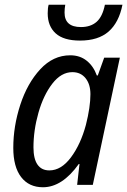

<svg xmlns="http://www.w3.org/2000/svg" viewBox="-20 -779 536 809"><path d="M36 -156Q36 -247 65.5 -337.5Q95 -428 149.5 -487Q204 -546 276 -546Q317 -546 345.5 -523Q374 -500 388 -461H392L419 -536H485L371 0H305L315 -88H312Q242 10 161 10Q102 10 69 -33Q36 -76 36 -156ZM342 -253Q361 -328 361 -382Q361 -424 340.5 -449.5Q320 -475 285 -475Q238 -475 200.5 -426.5Q163 -378 142 -304Q121 -230 121 -158Q121 -110 138 -85.5Q155 -61 188 -61Q238 -61 279 -116Q320 -171 342 -253ZM181 -723Q181 -746 185 -759H255Q252 -743 252 -726Q252 -665 321 -665Q362 -665 387 -687Q412 -709 422 -759H496Q481 -684 437.5 -646Q394 -608 317 -608Q248 -608 214.5 -638.5Q181 -669 181 -723Z"/></svg>

Font: Noto Sans UI Narrow
Style: Italic
Weight: 400
Width: 4
Italic angle: -12°
Designer: Monotype Design Team
Foundry: Monotype Imaging Inc.
Version: Version 1.001